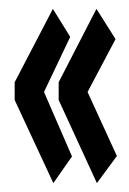

<svg xmlns="http://www.w3.org/2000/svg" viewBox="-20 -450 290 432"><path d="M100 -38 13 -225V-265L99 -430L138 -367L79 -243L142 -98ZM198 -38 112 -225V-265L197 -430L240 -362L177 -243L243 -99Z"/></svg>

Font: Inconsolata UltraCondensed Black
Style: Regular
Weight: 900
Width: 1
Monospace: yes
Designer: Raph Levien, Cyreal, Brenton Simpson
Foundry: Raph Levien, Cyreal, Google
Version: Version 3.001; ttfautohint (v1.8.2.53-6de2)